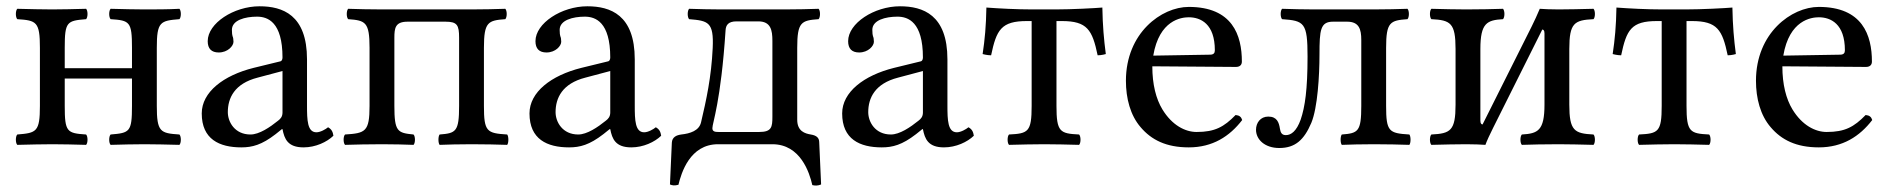

<svg xmlns="http://www.w3.org/2000/svg" viewBox="-20 -459 6018 611"><path d="M479 -307C479 -390 490 -393 551 -398C557 -404 557 -425 551 -431C516 -429 472 -429 439 -429C411 -429 371 -430 332 -431C326 -425 326 -404 332 -398C393 -394 400 -390 400 -307V-242H186V-307C186 -390 193 -393 254 -398C260 -404 260 -425 254 -431C216 -430 177.8 -429 146 -429C116.4 -429 75 -430 35 -431C29 -425 29 -404 35 -398C96 -394 107 -390 107 -307V-122C107 -39 96 -36 35 -31C29 -25 29 -4 35 2C75 1 115.2 0 147 0C178.8 0 218 1 254 2C260 -4 260 -25 254 -31C193 -35 186 -39 186 -122V-209H400V-122C400 -39 393 -36 332 -31C326 -25 326 -4 332 2C368 1 405.2 0 440 0C470.3 0 512 1 551 2C557 -4 557 -25 551 -31C490 -35 479 -39 479 -122Z M879 -233V-101C879 -88 873 -81 865 -75C839 -54 805 -31 777 -31C727 -31 705 -71 705 -102C705 -147 726 -193 800 -212ZM879 -48C885 -17 895.6 10 946 10C984.3 10 1020.3 -7 1041 -27C1039.3 -39.3 1035.3 -47.7 1024 -54C1016.5 -47.8 999.7 -38 987 -38C958 -38 957 -77 957 -123V-270C957 -412 879 -439 806 -439C724 -439 641 -385 641 -328C641 -304 653 -292 676 -292C705 -292 723 -313 723 -326C723 -333 722 -340 720 -344C719 -347 718 -353 718 -364C718 -395 760 -406 798 -406C832 -406 879 -389 879 -276C879 -269 876 -265 873 -264L787 -243C691 -219 622 -166 622 -98C622 -16 678 10 748 10C782.8 10 813 2 857 -32L877 -48Z M1480 -429H1196C1156 -429 1118 -430 1088 -431C1082 -425 1082 -404 1088 -398C1143 -394 1156 -389 1156 -307V-122C1156 -40 1143 -35 1078 -31C1072 -25 1072 -4 1078 2C1108 1 1156 0 1196 0C1236 0 1266 1 1296 2C1302 -4 1302 -25 1296 -31C1245 -36 1235 -40 1235 -122V-339C1235 -370 1238 -390 1277 -390H1398C1435 -390 1441 -379 1441 -339V-122C1441 -40 1431 -35 1379 -31C1374 -25 1374 -4 1379 2C1404 1 1441 0 1481 0C1521 0 1566 1 1594 2C1599 -4 1599 -25 1594 -31C1529 -35 1520 -40 1520 -122V-307C1520 -389 1533 -394 1588 -398C1594 -404 1594 -425 1588 -431C1558 -430 1520 -429 1480 -429Z M1922 -233V-101C1922 -88 1916 -81 1908 -75C1882 -54 1848 -31 1820 -31C1770 -31 1748 -71 1748 -102C1748 -147 1769 -193 1843 -212ZM1922 -48C1928 -17 1938.6 10 1989 10C2027.3 10 2063.3 -7 2084 -27C2082.3 -39.3 2078.3 -47.7 2067 -54C2059.5 -47.8 2042.7 -38 2030 -38C2001 -38 2000 -77 2000 -123V-270C2000 -412 1922 -439 1849 -439C1767 -439 1684 -385 1684 -328C1684 -304 1696 -292 1719 -292C1748 -292 1766 -313 1766 -326C1766 -333 1765 -340 1763 -344C1762 -347 1761 -353 1761 -364C1761 -395 1803 -406 1841 -406C1875 -406 1922 -389 1922 -276C1922 -269 1919 -265 1916 -264L1830 -243C1734 -219 1665 -166 1665 -98C1665 -16 1721 10 1791 10C1825.8 10 1856 2 1900 -32L1920 -48Z M2247 -51C2247 -68 2274 -134.3 2289 -363C2290 -378.3 2296.7 -391 2324 -391H2393C2433 -391 2438 -363 2438 -329V-88C2438 -55 2436 -39 2396 -39H2267C2256 -39 2247 -40 2247 -51ZM2275 -429C2242 -429 2203 -430 2173 -431C2167 -425 2167 -404 2173 -398C2234 -393 2251.9 -388.9 2248 -306C2243.7 -213.7 2227.6 -140.4 2211 -70C2205 -43 2176 -34 2148 -31C2133 -29 2119 -23 2118 -5L2112 128C2119.4 131.4 2127.2 132.2 2139 129C2148 92 2175 0 2265 0H2438C2527 0 2556 90 2565 130C2573.7 132.3 2583.4 132.2 2593 128L2587 -6C2587 -20 2579 -28 2560 -31C2542 -34 2517 -41 2517 -78V-307C2517 -389 2530 -394 2585 -398C2591 -404 2591 -425 2585 -431C2555 -430 2517 -429 2477 -429Z M2917 -233V-101C2917 -88 2911 -81 2903 -75C2877 -54 2843 -31 2815 -31C2765 -31 2743 -71 2743 -102C2743 -147 2764 -193 2838 -212ZM2917 -48C2923 -17 2933.6 10 2984 10C3022.3 10 3058.3 -7 3079 -27C3077.3 -39.3 3073.3 -47.7 3062 -54C3054.5 -47.8 3037.7 -38 3025 -38C2996 -38 2995 -77 2995 -123V-270C2995 -412 2917 -439 2844 -439C2762 -439 2679 -385 2679 -328C2679 -304 2691 -292 2714 -292C2743 -292 2761 -313 2761 -326C2761 -333 2760 -340 2758 -344C2757 -347 2756 -353 2756 -364C2756 -395 2798 -406 2836 -406C2870 -406 2917 -389 2917 -276C2917 -269 2914 -265 2911 -264L2825 -243C2729 -219 2660 -166 2660 -98C2660 -16 2716 10 2786 10C2820.8 10 2851 2 2895 -32L2915 -48Z M3263 -122C3263 -39 3252 -34 3191 -31C3185 -25 3185 -4 3191 2C3230 1 3269.7 0 3303 0C3337.3 0 3376 1 3414 2C3420 -4 3420 -25 3414 -31C3353 -34 3342 -39 3342 -122V-392H3359C3440 -392 3456 -364 3473 -283C3486 -283 3499 -287 3499 -287C3493 -333 3489 -377 3488 -435C3465 -433 3390 -429 3340 -429H3265C3215 -429 3159 -432 3119 -435C3118 -377 3114 -333 3107 -287C3107 -287 3121 -283 3134 -283C3151 -364 3166 -392 3248 -392H3263Z M3650 -282C3669 -395 3739 -404 3763 -404C3801 -404 3846 -383 3846 -299C3846 -290 3842 -285.2 3831 -285ZM3912 -93C3875 -55 3846 -39 3788 -39C3752 -39 3710 -60 3679 -111C3659 -144 3647 -190 3647 -248L3913 -246C3925 -246 3932 -252 3932 -263C3932 -347 3902 -437 3763 -437C3676 -437 3563 -354 3563 -202C3563 -146 3577 -92 3610 -54C3644 -14 3691 10 3763 10C3839 10 3893 -25 3933 -77C3930 -87 3924 -92 3912 -93Z M4391 -122V-307C4391 -389 4404 -394 4459 -398C4465 -404 4465 -425 4459 -431C4429 -430 4391 -429 4351 -429H4162C4129 -429 4090 -430 4060 -431C4054 -425 4054 -404 4060 -398C4130.7 -393 4141 -387 4141 -279C4141 -174 4133 -119 4119 -78C4106 -42 4089 -29 4072 -29C4059 -29 4055 -37 4053 -50C4050 -69 4044 -88 4016 -88C3991 -88 3977 -68 3977 -46C3977 -15 4005 12 4051 12C4102 12 4130 -14 4153 -68C4173 -116 4179 -218 4179 -286C4179 -364 4182 -390 4222 -390H4267C4305 -390 4312 -366 4312 -332V-122C4312 -40 4302 -35 4250 -31C4245 -25 4245 -4 4250 2C4275 1 4312 0 4352 0C4392 0 4437 1 4465 2C4470 -4 4470 -25 4465 -31C4400 -35 4391 -40 4391 -122Z M4698 -63C4695 -63 4691 -65 4691 -75V-303C4691 -386 4712 -395 4763 -398C4769 -404 4769 -425 4763 -431C4740 -430 4683 -429 4646 -429C4613.4 -429 4573 -430 4535 -431C4529 -425 4529 -404 4535 -398C4596 -395 4612 -386 4612 -303V-126C4612 -43 4596 -34 4535 -31C4529 -25 4529 -4 4535 2C4574 1 4614 0 4646 0C4668.6 0 4696 1 4707 2C4712 -11.8 4721.3 -31.7 4731.6 -52.2L4888 -365C4891 -365 4895 -363 4895 -353V-126C4895 -43 4874 -34 4823 -31C4817 -25 4817 -4 4823 2C4846 1 4900.2 0 4940 0C4970.8 0 5012 1 5051 2C5057 -4 5057 -25 5051 -31C4990 -34 4974 -43 4974 -126V-303C4974 -386 4990 -395 5051 -398C5057 -404 5057 -425 5051 -431C5011 -430 4970.8 -429 4940 -429C4917.8 -429 4890 -430 4880 -431C4872.2 -412.5 4863.1 -392.4 4854.1 -374.5Z M5268 -122C5268 -39 5257 -34 5196 -31C5190 -25 5190 -4 5196 2C5235 1 5274.7 0 5308 0C5342.3 0 5381 1 5419 2C5425 -4 5425 -25 5419 -31C5358 -34 5347 -39 5347 -122V-392H5364C5445 -392 5461 -364 5478 -283C5491 -283 5504 -287 5504 -287C5498 -333 5494 -377 5493 -435C5470 -433 5395 -429 5345 -429H5270C5220 -429 5164 -432 5124 -435C5123 -377 5119 -333 5112 -287C5112 -287 5126 -283 5139 -283C5156 -364 5171 -392 5253 -392H5268Z M5655 -282C5674 -395 5744 -404 5768 -404C5806 -404 5851 -383 5851 -299C5851 -290 5847 -285.2 5836 -285ZM5917 -93C5880 -55 5851 -39 5793 -39C5757 -39 5715 -60 5684 -111C5664 -144 5652 -190 5652 -248L5918 -246C5930 -246 5937 -252 5937 -263C5937 -347 5907 -437 5768 -437C5681 -437 5568 -354 5568 -202C5568 -146 5582 -92 5615 -54C5649 -14 5696 10 5768 10C5844 10 5898 -25 5938 -77C5935 -87 5929 -92 5917 -93Z"/></svg>

Font: Libertinus Math
Style: Regular
Weight: 400
Designer: Philipp H. Poll
Foundry: Khaled Hosny
Version: Version 6.2